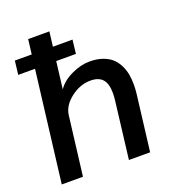

<svg xmlns="http://www.w3.org/2000/svg" viewBox="-130 -823 859 930"><g transform="rotate(-20 299.5 -358.5)"><path d="M13.7 -570.8 22 -641.6H319.3L311 -570.8ZM30.3 0 118.2 -717.3H227.5L192.4 -431.2Q217.3 -467.8 265.9 -490.7Q314.5 -513.7 360.4 -513.7Q397.9 -513.7 426.8 -503.4Q455.6 -493.2 473.6 -476.6Q491.7 -460 503.4 -436.3Q515.1 -412.6 519.5 -388.2Q523.9 -363.8 523.9 -335.4Q523.9 -311 521 -287.6L485.8 0H376.5L411.6 -289.6Q414.6 -312 414.6 -331.1Q414.6 -380.4 394.3 -402.8Q374 -425.3 332.5 -425.3Q278.3 -425.3 230.5 -388.2Q182.6 -351.1 176.8 -302.7L139.6 0Z"/></g></svg>

Font: Muli
Style: Semi-BoldItalic
Weight: 600
Italic angle: -7°
Designer: Vernon Adams
Foundry: newtypography
Version: Version 2.0; ttfautohint (v1.00rc1.2-2d82) -l 8 -r 50 -G 200